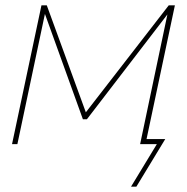

<svg xmlns="http://www.w3.org/2000/svg" viewBox="-20 -539 699 718"><path d="M25 0 135 -519H155L301 -119L611 -519H634L524 0H504L606 -485L305 -93H290L148 -487L45 0ZM470 159 572 -9V0H504L508 -19H598L490 159Z"/></svg>

Font: Raleway Thin
Style: Italic
Weight: 100
Italic angle: -12°
Designer: Matt McInerney, Pablo Impallari, Rodrigo Fuenzalida
Foundry: Matt McInerney, Pablo Impallari, Rodrigo Fuenzalida
Version: Version 4.026